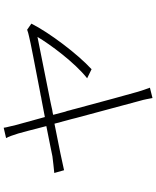

<svg xmlns="http://www.w3.org/2000/svg" viewBox="77 -894 846 1040"><g transform="rotate(-90 500.0 -374.0)"><path d="M545 15C537 -6 529 -30 523 -50C511 -90 471 -239 430 -391L427 -403C424 -413 421 -423 419 -433L415 -444C409 -466 404 -488 398 -509C402 -510 406 -511 411 -512L424 -514C433 -516 442 -518 451 -520L470 -524C638 -558 797 -589 820 -594C780 -526 681 -392 596 -325L645 -301C727 -376 844 -531 892 -627L859 -650C850 -646 836 -643 824 -640C799 -633 662 -607 517 -579L505 -577C501 -576 496 -575 492 -574L480 -572C448 -566 417 -560 386 -554C369 -615 354 -671 343 -710C337 -740 330 -759 328 -777L272 -764C280 -750 287 -730 297 -698C302 -682 317 -623 337 -546C253 -530 190 -516 173 -513C139 -509 116 -506 83 -503L98 -450C127 -457 227 -478 350 -502C358 -472 366 -441 375 -409L378 -397L381 -385C422 -234 464 -77 474 -39C481 -16 485 9 489 29L545 15Z"/></g></svg>

Font: Glow Sans SC Normal Light
Style: Regular
Weight: 300
Designer: Ryoko NISHIZUKA (kana, bopomofo & ideographs); Paul D. Hunt (Latin, Greek & Cyrillic); Sandoll Communications, Soo-young
Version: Version 0.93